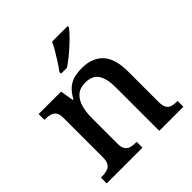

<svg xmlns="http://www.w3.org/2000/svg" viewBox="-204 -912 1059 1059"><g transform="rotate(-45 325.5 -383.0)"><path d="M26 0V-45H32Q55 -45 73.5 -50Q92 -55 102.5 -70.5Q113 -86 113 -116V-424Q113 -453 102.5 -467.5Q92 -482 74.5 -486.5Q57 -491 35 -491H31V-536H206L219 -458H224Q245 -496 268.5 -515Q292 -534 319.5 -540.5Q347 -547 379 -547Q458 -547 502 -500.5Q546 -454 546 -352V-117Q546 -86 555 -70.5Q564 -55 580.5 -50Q597 -45 619 -45H624V0H436V-341Q436 -406 413.5 -441.5Q391 -477 335 -477Q293 -477 268.5 -455Q244 -433 233.5 -396Q223 -359 223 -317V-111Q223 -83 233.5 -68.5Q244 -54 261.5 -49.5Q279 -45 301 -45H305V0ZM276 -619Q291 -638 307.5 -664Q324 -690 340 -717Q356 -744 366 -766H487V-756Q478 -743 459 -723Q440 -703 416 -681Q392 -659 367.5 -639.5Q343 -620 322 -606H276Z"/></g></svg>

Font: Noto Serif Thai Medium
Style: Regular
Weight: 500
Version: Version 2.001